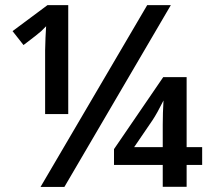

<svg xmlns="http://www.w3.org/2000/svg" viewBox="-20 -734 870 754"><path d="M29.3 0ZM650.9 -713.9 232.9 0H139.2L558.1 -713.9ZM248 -286.1H157.2V-536.1L158.7 -586.4L161.1 -630.9Q152.8 -622.1 141.4 -611.3Q129.9 -600.6 72.3 -557.1L29.3 -611.8L166.5 -713.9H248ZM773.9 -86.4H712.9V-0.5H619.1V-86.4H427.7V-148.4L621.1 -431.2H712.9V-156.2H773.9ZM619.1 -156.2V-243.2Q619.1 -290.5 622.1 -339.4Q596.7 -288.6 579.1 -262.2L506.8 -156.2Z"/></svg>

Font: Open Sans Semibold
Style: Regular
Weight: 600
Foundry: Ascender Corporation
Version: Version 1.10